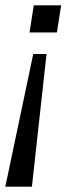

<svg xmlns="http://www.w3.org/2000/svg" viewBox="-25 -522 273 722"><path d="M86 -400 102 -502H205L189 -400ZM-5 180 100 -319H150L95 180Z"/></svg>

Font: Mulish
Style: Italic
Weight: 400
Italic angle: -9°
Designer: Vernon Adams
Foundry: Vernon Adams
Version: Version 3.603; ttfautohint (v1.8.3)